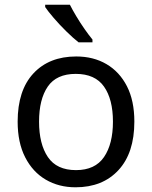

<svg xmlns="http://www.w3.org/2000/svg" viewBox="-20 -786 645 816"><path d="M551 -269Q551 -136 483.5 -63Q416 10 301 10Q230 10 174.5 -22.5Q119 -55 87 -117.5Q55 -180 55 -269Q55 -402 122 -474Q189 -546 304 -546Q377 -546 432.5 -513.5Q488 -481 519.5 -419.5Q551 -358 551 -269ZM146 -269Q146 -174 183.5 -118.5Q221 -63 303 -63Q384 -63 422 -118.5Q460 -174 460 -269Q460 -364 422 -418Q384 -472 302 -472Q220 -472 183 -418Q146 -364 146 -269ZM277 -766Q288 -744 304.5 -716.5Q321 -689 339.5 -662.5Q358 -636 373 -618V-606H314Q291 -624 262 -652.5Q233 -681 208.5 -709.5Q184 -738 172 -756V-766Z"/></svg>

Font: Noto IKEA Arabic
Style: Regular
Weight: 400
Designer: Monotype Design Team
Foundry: Monotype Imaging Inc.
Version: Version 1.200